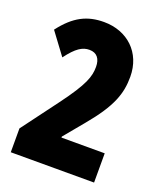

<svg xmlns="http://www.w3.org/2000/svg" viewBox="-135 -812 764 901"><g transform="rotate(20 247.5 -362.0)"><path d="M442 0V-146H226V-151L308 -250C409 -371 432 -441 432 -524C432 -645 346 -724 229 -724C146 -724 84 -694 20 -610L101 -501C145 -560 175 -578 209 -578C247 -578 265 -553 265 -513C265 -465 251 -421 161 -300L26 -119V0Z"/></g></svg>

Font: Noto Sans Georgian ExtraCondensed Black
Style: Regular
Weight: 900
Width: 2
Designer: Monotype Design Team, Akaki Razmadze
Foundry: Google LLC
Version: Version 2.005